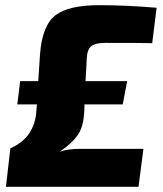

<svg xmlns="http://www.w3.org/2000/svg" viewBox="-20 -723 629 743"><path d="M586 -693 569 -556Q530 -557 387 -557Q350 -557 334 -545Q318 -533 316 -500L311 -409H472L455 -319H307L306 -291Q303 -231 280 -199Q257 -167 211 -136Q243 -147 289 -147H535L516 0H3L20 -149Q116 -191 121 -298L123 -319H47L58 -409H128L135 -515Q144 -626 195.5 -664.5Q247 -703 363 -703Q465 -703 586 -693Z"/></svg>

Font: Ezarion Extra Bold
Style: Italic
Weight: 800
Italic angle: -8°
Designer: Natanael Gama
Version: Version 1.001;PS 001.001;hotconv 1.0.70;makeotf.lib2.5.58329